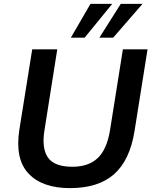

<svg xmlns="http://www.w3.org/2000/svg" viewBox="-20 -959 780 989"><path d="M340 10Q198 10 127 -65Q56 -140 80 -293L146 -705H275L209 -288Q194 -195 227 -147.5Q260 -100 353 -100Q436 -100 483.5 -145Q531 -190 547 -290L613 -705H740L673 -284Q649 -134 568 -62Q487 10 340 10ZM345 -765 446 -939H558L416 -765ZM492 -765 602 -939H714L563 -765Z"/></svg>

Font: Mulish
Style: Bold Italic
Weight: 700
Italic angle: -9°
Designer: Vernon Adams
Foundry: Vernon Adams
Version: Version 3.603; ttfautohint (v1.8.3)